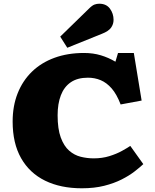

<svg xmlns="http://www.w3.org/2000/svg" viewBox="-20 -999 834 1033"><path d="M420 14Q306 14 222.5 -27Q139 -68 93.5 -148Q48 -228 48 -345Q48 -429 75 -497Q102 -565 152 -613.5Q202 -662 273 -688Q344 -714 432 -714Q481 -714 522.5 -701.5Q564 -689 601 -667L615 -714H700L742 -458L629 -437Q608 -492 581 -523Q554 -554 522 -567.5Q490 -581 453 -581Q397 -581 361 -556.5Q325 -532 307.5 -486.5Q290 -441 290 -379Q290 -305 307 -259Q324 -213 352 -188.5Q380 -164 414.5 -155.5Q449 -147 484 -147Q530 -147 568.5 -159Q607 -171 636 -187Q665 -203 681 -214L751 -116Q733 -99 704 -76.5Q675 -54 634.5 -33.5Q594 -13 541 0.5Q488 14 420 14ZM342 -742 304 -802 459 -953Q476 -970 488.5 -974.5Q501 -979 514 -979Q552 -979 571.5 -952.5Q591 -926 591 -892Q591 -869 577.5 -850Q564 -831 528 -817Z"/></svg>

Font: Literata Variable Black
Style: Regular
Weight: 900
Designer: Latin by Veronika Burian and Jose Scaglione. Greek by Irene Vlachou. Cyrillic by Vera Evstafieva.
Foundry: TypeTogether
Version: Version 3.021